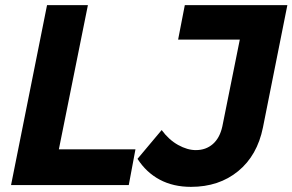

<svg xmlns="http://www.w3.org/2000/svg" viewBox="-20 -720 1138 747"><path d="M209 -139H507L481 0H23L163 -700H322ZM1098 -700 1003 -224Q981 -115 906.5 -54Q832 7 723 7Q654 7 601.5 -21Q549 -49 515 -102L609 -214Q637 -176 673 -156Q709 -136 742 -136Q781 -136 808 -159.5Q835 -183 845 -228L913 -566H673L699 -700Z"/></svg>

Font: Gontserrat SemiBold
Style: Italic
Weight: 600
Italic angle: -11.3°
Designer: Julieta Ulanovsky
Foundry: Julieta Ulanovsky
Version: Version 6.001